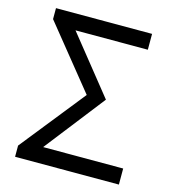

<svg xmlns="http://www.w3.org/2000/svg" viewBox="-109 -823 819 913"><g transform="rotate(15 300.5 -366.5)"><path d="M302 -372 49 -55V0H560V-79H166L396 -374L171 -655H527V-733H54V-679Z"/></g></svg>

Font: Spoqa Han Sans Neo
Style: Regular
Weight: 400
Designer: [Spoqa Han Sans Neo] Dong-huui Kim ___ Younghwa Kang ___ Yujin Lee ___ [Noto Sans] Ryoko NISHIZUKA ____ (kana & ideograp
Foundry: Spoqa (http://www.spoqa-han-sans.com)
Version: Version 1.100;hotconv 1.0.109;makeotfexe 2.5.65596